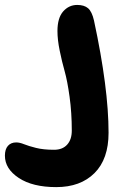

<svg xmlns="http://www.w3.org/2000/svg" viewBox="-184 -518 528 778"><path d="M43.9 240.2Q-51.8 240.2 -107.9 203.1Q-164.1 166 -164.1 112.8Q-164.1 86.9 -151.9 73Q-139.6 59.1 -118.2 59.1Q-104.5 59.1 -86.4 66.4Q-68.4 73.7 -38.1 81.3Q-7.8 88.9 35.2 88.9Q69.3 88.9 88.1 68.1Q106.9 47.4 106.9 11.2Q106.9 -61 97.9 -126Q88.9 -190.9 77.9 -229.7Q66.9 -268.6 57.9 -312.7Q48.8 -356.9 48.8 -392.1Q48.8 -445.3 72 -471.7Q95.2 -498 128.9 -498Q157.2 -498 172.9 -484.6Q188.5 -471.2 196.8 -435.1Q255.9 -160.6 255.9 20Q255.9 126.5 199 183.3Q142.1 240.2 43.9 240.2Z"/></svg>

Font: Shantell Sans Irregular Bouncy
Style: Bold
Weight: 700
Designer: Stephen Nixon, Anya Danilova, Shantell Martin
Foundry: Arrow Type
Version: Version 1.006;[9816181b4]